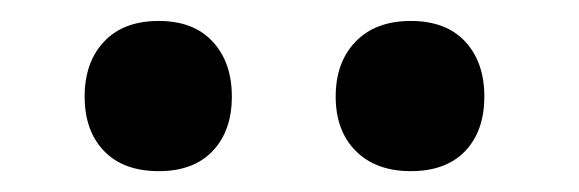

<svg xmlns="http://www.w3.org/2000/svg" viewBox="-20 -783 561 186"><path d="M377.9 -617.2Q344.2 -617.2 324.7 -636.7Q305.2 -656.2 305.2 -689.5Q305.2 -722.7 324.5 -742.7Q343.8 -762.7 377.9 -762.7Q412.1 -762.7 430.7 -742.7Q449.2 -722.7 449.2 -689.5Q449.2 -656.2 430.7 -636.7Q412.1 -617.2 377.9 -617.2ZM133.8 -617.2Q99.6 -617.2 80.8 -636.7Q62 -656.2 62 -689.5Q62 -722.7 80.8 -742.7Q99.6 -762.7 133.8 -762.7Q167.5 -762.7 186 -742.7Q204.6 -722.7 204.6 -689.5Q204.6 -656.2 186 -636.7Q167.5 -617.2 133.8 -617.2Z"/></svg>

Font: Comme
Style: Bold
Weight: 700
Version: Version 1.000;gftools[0.9.27]